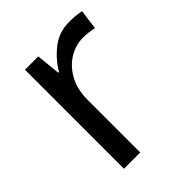

<svg xmlns="http://www.w3.org/2000/svg" viewBox="-161 -640 735 735"><g transform="rotate(-45 206.5 -273.0)"><path d="M335 -546Q350 -546 367.5 -544.5Q385 -543 398 -540L387 -459Q374 -462 358.5 -464Q343 -466 329 -466Q288 -466 252 -443.5Q216 -421 194.5 -380.5Q173 -340 173 -286V0H85V-536H157L167 -438H171Q197 -482 238 -514Q279 -546 335 -546Z"/></g></svg>

Font: Noto Sans Wancho
Style: Regular
Weight: 400
Designer: Monotype Design Team
Foundry: Monotype Imaging Inc.
Version: Version 2.001; ttfautohint (v1.8.4.7-5d5b)